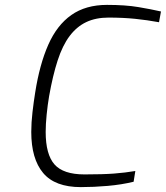

<svg xmlns="http://www.w3.org/2000/svg" viewBox="-20 -760 679 786"><path d="M311 6Q205 6 156.5 -52Q108 -110 108 -220Q108 -258 113 -301Q118 -344 124 -381Q142 -496 177.5 -576.5Q213 -657 272 -698.5Q331 -740 418 -740Q493 -740 546.5 -731Q600 -722 639 -713L631 -669Q582 -678 532.5 -683Q483 -688 424 -688Q372 -688 333 -669.5Q294 -651 265 -612.5Q236 -574 216 -512.5Q196 -451 181 -366Q175 -331 171 -291Q167 -251 167 -220Q167 -128 203 -87Q239 -46 326 -46Q401 -46 447 -49.5Q493 -53 534 -60L527 -16Q478 -4 421 1Q364 6 311 6Z"/></svg>

Font: Exo Thin Light
Style: Italic
Weight: 300
Italic angle: -9°
Version: Version 2.000